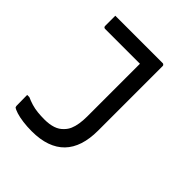

<svg xmlns="http://www.w3.org/2000/svg" viewBox="-199 -665 998 998"><g transform="rotate(45 300.0 -166.0)"><path d="M424 -532Q427 -532 429.5 -530.5Q432 -529 433.5 -526.5Q435 -524 435 -521Q435 -472 435 -426.5Q435 -381 435 -336Q435 -291 435 -245Q435 -199 435 -150Q435 -101 435 -47Q435 14 420 60Q405 106 375 137Q345 168 299.5 184Q254 200 193 200Q159 200 128.5 196Q98 192 76 185Q54 178 46 171Q46 169 45 167Q44 165 44 163Q44 143 43.5 123Q43 103 43 83H59Q79 92 100.5 98.5Q122 105 146 107.5Q170 110 197 110Q233 110 260 101Q287 92 305 72Q319 58 327 39.5Q335 21 339 -4Q343 -29 343 -58Q343 -112 343 -159.5Q343 -207 343 -252Q343 -297 343 -344Q343 -391 343 -446H331Q301 -446 270.5 -446Q240 -446 209 -446Q178 -446 148 -446Q118 -446 87 -446Q82 -446 79 -449Q76 -452 76 -457Q76 -476 76 -494.5Q76 -513 76 -532Q119 -532 162.5 -532Q206 -532 249.5 -532Q293 -532 337 -532Q381 -532 424 -532Z"/></g></svg>

Font: Recursive Monospace
Style: Regular
Weight: 400
Version: Version 1.047